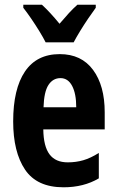

<svg xmlns="http://www.w3.org/2000/svg" viewBox="-20 -786 497 816"><path d="M234 -556Q326 -556 375.5 -489Q425 -422 425 -309V-236H164Q165 -164 190.5 -130Q216 -96 268 -96Q303 -96 334 -105Q365 -114 400 -136V-28Q336 10 250 10Q137 10 86.5 -65Q36 -140 36 -270Q36 -408 86 -482Q136 -556 234 -556ZM237 -454Q205 -454 186 -425Q167 -396 165 -330H304Q304 -388 286.5 -421Q269 -454 237 -454ZM174 -606Q164 -626 147.5 -653Q131 -680 112.5 -707Q94 -734 79 -753V-766H158Q192 -735 233 -685Q256 -712 273 -730.5Q290 -749 309 -766H387V-753Q373 -734 355 -707.5Q337 -681 320.5 -654Q304 -627 293 -606Z"/></svg>

Font: Noto Sans Arabic ExtCond
Style: Bold
Weight: 700
Width: 2
Designer: Monotype Design Team, Nadine Chahine, Nizar Qandah and Khaled Hosny
Foundry: Monotype Imaging Inc.
Version: Version 2.012; ttfautohint (v1.8.4.7-5d5b)